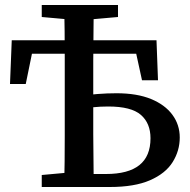

<svg xmlns="http://www.w3.org/2000/svg" viewBox="-20 -748 761 768"><path d="M20 -412 27 -587H606L612 -427H548L514 -583L568 -533H64L118 -583L83 -412ZM301 0V-52H404Q493 -52 537.5 -87.5Q582 -123 582 -195Q582 -255 543.5 -288.5Q505 -322 413 -322Q381 -322 352.5 -319Q324 -316 296 -311V-364Q333 -369 370.5 -372Q408 -375 446 -375Q528 -375 584 -352Q640 -329 669.5 -289Q699 -249 699 -198Q699 -145 670.5 -99.5Q642 -54 580 -27Q518 0 419 0ZM236 0Q238 -51 238.5 -102Q239 -153 239 -205.5Q239 -258 239 -310V-413Q239 -465 239 -518Q239 -571 238.5 -624Q238 -677 236 -728H355Q355 -678 354 -623Q353 -568 353 -505Q353 -442 353 -366V-325Q353 -266 353 -211Q353 -156 354 -104Q355 -52 355 0ZM147 -680V-728H452V-680L316 -668H281ZM147 0V-48L279 -60H292V0Z"/></svg>

Font: Source Serif 4 18pt Medium
Style: Regular
Weight: 500
Designer: Frank Grießhammer
Foundry: Adobe Systems Incorporated
Version: Version 4.004;hotconv 1.0.116;makeotfexe 2.5.65601